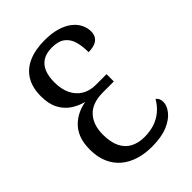

<svg xmlns="http://www.w3.org/2000/svg" viewBox="-214 -822 931 931"><g transform="rotate(-45 251.0 -357.0)"><path d="M269 10Q221 10 180.5 -2.5Q140 -15 110 -40Q80 -65 63 -103.5Q46 -142 46 -193Q46 -240 59 -272Q72 -304 94.5 -325Q117 -346 143 -357.5Q169 -369 194 -373Q158 -382 127.5 -402.5Q97 -423 79 -457.5Q61 -492 61 -544Q61 -604 85.5 -644Q110 -684 156 -704Q202 -724 266 -724Q314 -724 349.5 -713.5Q385 -703 408.5 -685Q432 -667 444 -643.5Q456 -620 456 -595Q456 -572 445.5 -558Q435 -544 417 -538Q399 -532 376 -532Q376 -573 367 -605Q358 -637 334 -655.5Q310 -674 266 -674Q227 -674 202.5 -658.5Q178 -643 166.5 -614.5Q155 -586 155 -546Q155 -499 171 -465.5Q187 -432 217 -413.5Q247 -395 289 -395H362V-345H288Q214 -345 178 -306Q142 -267 142 -201Q142 -148 158.5 -114.5Q175 -81 205.5 -65Q236 -49 275 -49Q315 -49 346.5 -59.5Q378 -70 403 -91Q428 -112 445 -142Q453 -137 457.5 -127.5Q462 -118 462 -104Q462 -80 441 -53Q420 -26 377.5 -8Q335 10 269 10Z"/></g></svg>

Font: Noto Serif Condensed
Style: Regular
Weight: 400
Width: 3
Designer: Monotype Design Team
Foundry: Monotype Imaging Inc.
Version: Version 2.015